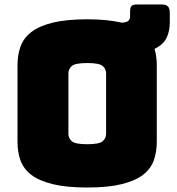

<svg xmlns="http://www.w3.org/2000/svg" viewBox="-20 -821 787 856"><path d="M369 15Q276 15 215 0Q154 -15 119.5 -41.5Q85 -68 71.5 -105.5Q58 -143 58 -189V-530Q58 -576 71.5 -613.5Q85 -651 119.5 -678Q154 -705 215 -720Q276 -735 369 -735Q416 -735 454 -731Q492 -727 523 -720Q545 -721 552.5 -728.5Q560 -736 560 -749V-770Q560 -788 566.5 -794.5Q573 -801 590 -801H701Q720 -801 728.5 -792.5Q737 -784 737 -765V-721Q737 -682 722.5 -652Q708 -622 669 -603Q674 -587 676.5 -568Q679 -549 679 -530V-189Q679 -143 665.5 -105.5Q652 -68 617.5 -41.5Q583 -15 522.5 0Q462 15 369 15ZM285 -225Q285 -205 300 -191.5Q315 -178 369 -178Q423 -178 438 -191.5Q453 -205 453 -225V-494Q453 -513 438 -526.5Q423 -540 369 -540Q315 -540 300 -526.5Q285 -513 285 -494Z"/></svg>

Font: Bungee
Style: Regular
Weight: 400
Designer: David Jonathan Ross
Foundry: David Jonathan Ross
Version: Version 1.001;PS 1.0;hotconv 1.0.72;makeotf.lib2.5.5900